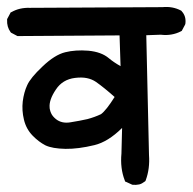

<svg xmlns="http://www.w3.org/2000/svg" viewBox="-35 -583 555 551"><path d="M342.8 -53.7 328.1 -60.5 324.2 -62 322.8 -65.9Q309.6 -100.1 313.5 -142.1L315.4 -215.8Q274.9 -175.8 235.8 -166.5Q189.5 -155.3 152.8 -155.8Q133.8 -156.2 119.6 -158.7Q105.5 -161.1 95.2 -166Q76.2 -175.8 58.6 -193.8Q40 -212.9 33.7 -239.7Q27.3 -266.1 30.3 -292Q33.7 -318.4 43 -338.4Q52.2 -359.4 86.9 -392.1Q122.1 -425.8 152.3 -433.1Q181.6 -440.4 218.3 -437.5Q255.9 -434.1 277.3 -416Q290.5 -404.8 311 -393.1L308.1 -481.4L17.6 -479.5H15.1L13.2 -480.5L-1.5 -488.3L-3.4 -489.3L-4.9 -491.2Q-15.6 -505.9 -14.6 -525.9V-528.3L-13.7 -529.8L-5.9 -544.4L-4.4 -547.4L-2 -548.3Q21 -561.5 50.8 -560.5L431.2 -562.5Q460.4 -565.4 484.4 -552.7L485.8 -551.8L486.8 -550.3Q499.5 -536.6 497.1 -515.6L496.6 -513.7L496.1 -512.2L488.3 -497.6L486.8 -494.6L484.4 -493.2Q471.2 -486.3 456.5 -483.9Q441.9 -481.4 426.3 -483.4L384.8 -481.9L392.6 -138.2Q395.5 -99.1 383.3 -65.9L382.3 -63.5L380.4 -62Q376.5 -59.1 372.6 -56.9Q368.7 -54.7 364.3 -53.7Q359.9 -52.7 355.2 -52.5Q350.6 -52.2 345.7 -52.7L343.8 -53.2ZM254.9 -255.4Q270 -266.6 293.9 -304.7Q263.2 -332 240.2 -348.1Q228.5 -356 213.9 -358.9Q199.2 -361.8 180.2 -359.4Q144.5 -355 125.5 -326.2Q115.2 -311 110.8 -298.1Q106.4 -285.2 107.4 -274.9Q107.4 -271.5 108.2 -268.8Q108.9 -266.1 109.6 -263.4Q110.4 -260.7 111.6 -258.3Q112.8 -255.9 114 -253.7Q115.2 -251.5 117.2 -249.3Q119.1 -247.1 121.1 -245.1Q123 -243.2 125.5 -241.2Q142.1 -228 166.5 -231.9Q194.3 -236.3 215.8 -241.2Q236.3 -246.6 254.9 -255.4Z"/></svg>

Font: NaikaiFont
Style: Bold
Weight: 700
Version: Version 1.89